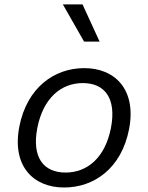

<svg xmlns="http://www.w3.org/2000/svg" viewBox="-20 -822 660 854"><path d="M554 -247C588 -422.5 492.5 -519 355 -519C221.5 -519 100 -432.5 66 -259C32 -83.5 128 12 265 12C399 12 520 -73.5 554 -247ZM473.5 -253C447.5 -120.5 368.5 -54.5 271.5 -54.5C174.5 -54.5 120.5 -120.5 146 -253C172 -385.5 251.5 -452.5 348.5 -452.5C445.5 -452.5 499 -385.5 473.5 -253ZM423 -637 347 -802.5H259.5L354 -637Z"/></svg>

Font: Monaspace Neon Light
Style: Italic
Weight: 300
Italic angle: -11°
Designer: Riley Cran & the Lettermatic Team
Foundry: Lettermatic
Version: Version 1.200 (Monaspace Neon)